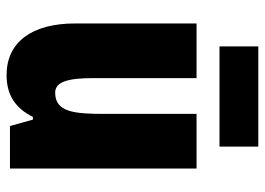

<svg xmlns="http://www.w3.org/2000/svg" viewBox="-128 -648 786 569"><g transform="rotate(90 264.5 -363.0)"><path d="M414 -736H117V-621H414ZM479 -553H317V-280C317 -191 312 -134 254 -134C222 -134 211 -172 211 -246V-553H49V-193C49 -64 105 10 202 10C261 10 300 -16 326 -68H334L353 0H479Z"/></g></svg>

Font: Noto Sans Armenian ExtraCondensed Black
Style: Regular
Weight: 900
Width: 2
Designer: Monotype Design Team
Foundry: Monotype Imaging Inc.
Version: Version 2.008